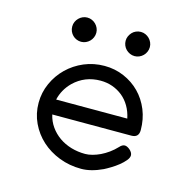

<svg xmlns="http://www.w3.org/2000/svg" viewBox="-94 -689 789 797"><g transform="rotate(15 301.0 -290.5)"><path d="M451.7 -111.8Q462.4 -124 473.6 -124Q479 -124 485.1 -120.8Q491.2 -117.7 496.3 -113Q501.5 -108.4 504.9 -102.5Q508.3 -96.7 508.3 -90.8Q508.3 -80.1 498 -67.9Q487.8 -55.7 473.1 -43.9Q458.5 -32.2 442.4 -22.5Q426.3 -12.7 414.6 -6.8Q364.7 16.6 322.8 16.6Q272 16.6 228 -0.5Q184.1 -17.6 151.6 -47.1Q119.1 -76.7 100.3 -116.7Q81.5 -156.7 81.5 -202.6Q81.5 -247.1 99.4 -286.9Q117.2 -326.7 147.9 -356.7Q178.7 -386.7 219.7 -404.1Q260.7 -421.4 307.1 -421.4Q352.1 -421.4 391.1 -404.5Q430.2 -387.7 459 -358.4Q487.8 -329.1 504.2 -289.1Q520.5 -249 520.5 -202.6Q520.5 -170.4 488.8 -170.4H148.9Q155.3 -142.1 171.4 -119.4Q187.5 -96.7 210.4 -80.6Q233.4 -64.5 262.2 -55.9Q291 -47.4 322.8 -47.4Q336.9 -47.4 353.5 -51.8Q370.1 -56.2 387 -64.2Q403.8 -72.3 420.4 -84.2Q437 -96.2 451.7 -111.8ZM191.9 -312Q158.7 -278.8 148.4 -234.4H454.1Q448.2 -263.2 434.8 -286.1Q421.4 -309.1 401.9 -325Q382.3 -340.8 358.2 -349.4Q334 -357.9 307.1 -357.9Q239.3 -357.9 191.9 -312ZM186 -596.7Q196.8 -596.7 206.1 -592.5Q215.3 -588.4 222.4 -581.3Q229.5 -574.2 233.6 -564.9Q237.8 -555.7 237.8 -544.9Q237.8 -534.2 233.6 -524.7Q229.5 -515.1 222.4 -508.1Q215.3 -501 205.8 -496.8Q196.3 -492.7 186 -492.7Q175.8 -492.7 166.3 -496.6Q156.7 -500.5 149.7 -507.6Q142.6 -514.6 138.4 -524.2Q134.3 -533.7 134.3 -544.9Q134.3 -555.7 138.4 -564.9Q142.6 -574.2 149.7 -581.3Q156.7 -588.4 166 -592.5Q175.3 -596.7 186 -596.7ZM416 -596.7Q426.8 -596.7 436 -592.5Q445.3 -588.4 452.4 -581.3Q459.5 -574.2 463.6 -564.9Q467.8 -555.7 467.8 -544.9Q467.8 -534.2 463.6 -524.7Q459.5 -515.1 452.4 -508.1Q445.3 -501 435.8 -496.8Q426.3 -492.7 416 -492.7Q404.8 -492.7 395.3 -497.1Q385.7 -501.5 378.7 -508.5Q371.6 -515.6 367.7 -525.1Q363.8 -534.7 363.8 -544.9Q363.8 -555.2 367.9 -564.5Q372.1 -573.7 378.9 -581.1Q385.7 -588.4 395.3 -592.5Q404.8 -596.7 416 -596.7Z"/></g></svg>

Font: Erica Type
Style: Regular
Weight: 400
Designer: Peter Wiegel
Foundry: Peter Wiegel
Version: Version 1.000 2010 initial release